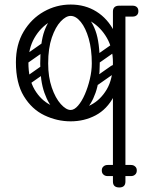

<svg xmlns="http://www.w3.org/2000/svg" viewBox="-20 -525 659 845"><path d="M291 9Q231 9 175.5 -17.5Q120 -44 85 -101.5Q50 -159 50 -251Q50 -329 84 -386Q118 -443 173 -474Q228 -505 291 -505Q355 -505 404.5 -474Q454 -443 483 -386Q512 -329 512 -251Q512 -159 481.5 -101.5Q451 -44 401 -17.5Q351 9 291 9ZM291 -41Q337 -41 379.5 -63Q422 -85 449.5 -131Q477 -177 477 -250Q477 -312 450.5 -358Q424 -404 382 -429.5Q340 -455 291 -455Q243 -455 200.5 -429.5Q158 -404 131.5 -358Q105 -312 105 -250Q105 -177 132 -131Q159 -85 202 -63Q245 -41 291 -41ZM505 300Q477 300 477 274V-474Q477 -500 505 -500Q532 -500 532 -474V274Q532 300 505 300ZM479 -476Q479 -481 482 -486Q485 -491 489 -495Q491 -497 496.5 -498.5Q502 -500 513 -500H564Q576 -500 583 -493Q589 -487 589 -476Q589 -465 583 -459Q576 -452 564 -452H513Q502 -452 496.5 -454Q491 -456 488 -459Q486 -461 482.5 -465.5Q479 -470 479 -476ZM288 -7Q254 -9 224 -36.5Q194 -64 175.5 -116.5Q157 -169 157 -245Q157 -338 175.5 -389Q194 -440 224 -460.5Q254 -481 288 -481L291 -455Q270 -455 247 -430.5Q224 -406 208 -359.5Q192 -313 192 -246Q192 -186 208 -139.5Q224 -93 247.5 -67Q271 -41 291 -41ZM288 -7 291 -41Q307 -41 323.5 -60Q340 -79 353.5 -110Q367 -141 375.5 -177Q384 -213 384 -246Q384 -308 370.5 -355Q357 -402 335.5 -428.5Q314 -455 291 -455L288 -481Q322 -481 352 -460.5Q382 -440 400.5 -389Q419 -338 419 -245Q419 -169 400.5 -116.5Q382 -64 352 -36.5Q322 -9 288 -7ZM428 225Q428 214 435 208Q442 201 454 201H503Q515 201 522 207Q529 214 529 225Q529 237 522 244Q515 250 503 250H454Q442 250 435 243Q428 237 428 225ZM582 225Q582 237 575 243Q568 250 556 250H507Q496 250 488 244Q481 237 481 225Q481 214 488 207Q496 201 507 201H556Q568 201 575 208Q582 214 582 225ZM105 -250Q90 -239 81 -253Q77 -258 76.5 -265Q76 -272 84 -278L161 -332Q176 -342 186 -328Q190 -322 189.5 -315.5Q189 -309 182 -304ZM107 -153Q92 -142 83 -156Q79 -161 78.5 -168Q78 -175 86 -181L163 -235Q178 -245 188 -231Q192 -225 191.5 -218.5Q191 -212 184 -207ZM419 -250Q404 -239 395 -253Q391 -258 390.5 -265Q390 -272 398 -278L475 -332Q490 -342 500 -328Q504 -322 503.5 -315.5Q503 -309 496 -304ZM413 -153Q398 -142 389 -156Q385 -161 384.5 -168Q384 -175 392 -181L469 -235Q484 -245 494 -231Q498 -225 497.5 -218.5Q497 -212 490 -207Z"/></svg>

Font: Nsibidi Libre Uzo
Style: Regular
Weight: 400
Designer: Oluwaseun Badejo
Version: Version 1.021